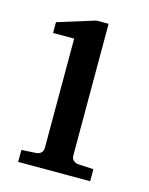

<svg xmlns="http://www.w3.org/2000/svg" viewBox="-83 -549 470 605"><g transform="rotate(15 151.5 -247.0)"><path d="M34.2 0V-39.1L83 -42Q92.3 -43 98.1 -48.8Q104 -54.7 104 -64V-420.9H35.2V-456.1L157.2 -494.1H196.8V-64Q196.8 -54.7 202.9 -48.8Q209 -43 217.8 -42L269 -39.1V0Z"/></g></svg>

Font: Charis SIL Phon
Style: Regular
Weight: 400
Foundry: SIL International
Version: Version 5.000